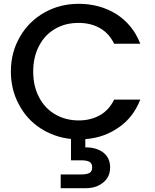

<svg xmlns="http://www.w3.org/2000/svg" viewBox="-20 -724 813 1006"><path d="M392 -93C392 -93 392 -93 392 -93C346 -93 305 -104 269 -125C233 -146 205 -175 185 -214C164 -253 154 -298 154 -349C154 -349 154 -349 154 -349C154 -400 164 -445 185 -484C205 -523 233 -552 269 -573C305 -594 346 -604 392 -604C392 -604 392 -604 392 -604C434 -604 471 -595 503 -577C535 -559 560 -532 578 -495C578 -495 715 -495 715 -495C715 -495 715 -495 715 -495C689 -562 647 -613 590 -650C532 -686 466 -704 392 -704C392 -704 392 -704 392 -704C327 -704 268 -689 214 -659C159 -628 116 -586 85 -532C53 -478 37 -417 37 -349C37 -349 37 -349 37 -349C37 -286 51 -228 79 -177C106 -125 144 -83 192 -52C240 -21 293 -2 352 4C352 4 352 116 352 116C352 116 407 116 407 116C407 116 407 116 407 116C426 116 440 119 449 124C458 129 463 139 463 153C463 153 463 153 463 153C463 167 458 177 449 182C440 187 426 190 407 190C407 190 298 190 298 190C298 190 298 262 298 262C298 262 430 262 430 262C430 262 430 262 430 262C467 262 497 252 521 232C545 213 557 186 557 153C557 153 557 153 557 153C557 120 545 94 521 75C497 57 466 48 427 48C427 48 427 5 427 5C427 5 427 5 427 5C494 0 552 -21 603 -57C654 -92 691 -141 715 -202C715 -202 578 -202 578 -202C578 -202 578 -202 578 -202C560 -165 535 -138 503 -120C471 -102 434 -93 392 -93Z"/></svg>

Font: Girnar Poppins
Style: Medium
Weight: 500
Designer: Ninad Kale (Devanagari), Jonny Pinhorn (Latin)
Foundry: Indian Type Foundry
Version: ""